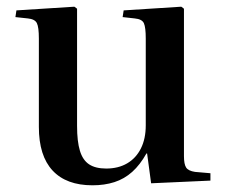

<svg xmlns="http://www.w3.org/2000/svg" viewBox="-20 -539 675 573"><path d="M256 14Q178 14 137 -30Q96 -74 96 -160V-424Q96 -458 90 -470Q84 -482 63 -484L26 -488L29 -508L202 -519L210 -513V-163Q210 -117 218.5 -89Q227 -61 246 -48.5Q265 -36 297 -36Q333 -36 359.5 -51.5Q386 -67 400.5 -96Q415 -125 415 -165V-424Q415 -457 409.5 -469.5Q404 -482 382 -484L346 -488L349 -508L521 -519L529 -513V-73Q529 -49 535.5 -39Q542 -29 562 -26L608 -22V0L431 8L419 -81H417Q398 -47 374.5 -26Q351 -5 321.5 4.5Q292 14 256 14Z"/></svg>

Font: Literata 60pt Medium
Style: Regular
Weight: 500
Designer: Latin by Veronika Burian and Jose Scaglione. Greek by Irene Vlachou. Cyrillic by Vera Evstafieva.
Foundry: TypeTogether
Version: Version 3.103;gftools[0.9.29]